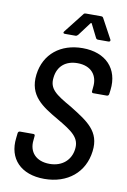

<svg xmlns="http://www.w3.org/2000/svg" viewBox="-98 -949 674 1015"><g transform="rotate(10 239.5 -441.5)"><path d="M187 -766H245C250 -766 254 -769 258 -773L312 -845C314 -847 317 -847 318 -845L354 -773C356 -769 360 -766 365 -766H422C430 -766 433 -772 430 -778L372 -885C369 -890 365 -891 361 -891H278C273 -891 269 -890 266 -885L182 -778C177 -772 179 -766 187 -766ZM213 8C338 8 426 -65 440 -180C454 -289 382 -332 286 -392C198 -442 161 -467 169 -529C176 -591 219 -625 281 -625C355 -625 392 -578 384 -514L382 -493C381 -487 384 -483 390 -483H463C469 -483 473 -487 474 -493L477 -516C491 -631 419 -708 294 -708C177 -708 91 -641 77 -528C63 -413 141 -366 227 -316C313 -266 355 -237 347 -175C340 -117 296 -75 227 -75C154 -75 114 -120 122 -184L124 -206C125 -212 122 -216 116 -216H44C38 -216 34 -212 33 -206L30 -179C16 -67 87 8 213 8Z"/></g></svg>

Font: Barlow Semi Condensed Medium
Style: Italic
Weight: 500
Width: 4
Italic angle: -7°
Designer: Jeremy Tribby
Foundry: Tribby Type
Version: Version 1.422;hotconv 1.0.109;makeotfexe 2.5.65596